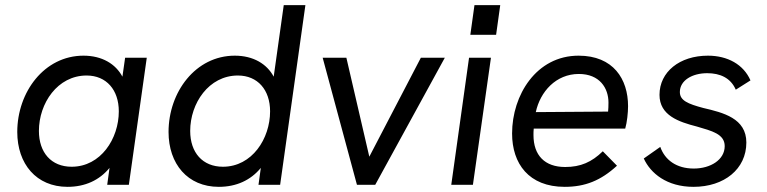

<svg xmlns="http://www.w3.org/2000/svg" viewBox="-20 -717 2977 745"><path d="M242 8C310 8 365.5 -17.5 405 -65.5L396 0H480L549.5 -493H465.5L455 -419.5C429 -468.5 376.5 -501 304 -501C152 -501 47 -360 47 -205C47 -81 121 8 242 8ZM131 -209C131 -316 203 -424 316 -424C393 -424 441 -368 441 -285C441 -179 371 -70 258 -70C179 -70 131 -125 131 -209Z M829 8C897 8 952.5 -17.5 992 -65.5L983 0H1067L1165 -697H1081L1042 -419.5C1016 -468.5 963.5 -501 891 -501C739 -501 634 -360 634 -205C634 -81 708 8 829 8ZM718 -209C718 -316 790 -424 903 -424C980 -424 1028 -368 1028 -285C1028 -179 958 -70 845 -70C766 -70 718 -125 718 -209Z M1365 0H1436L1706 -493H1613L1413 -109L1324 -493H1232Z M1731 0H1815L1885 -493H1800ZM1805 -582H1905L1921 -697H1821Z M2171 8C2250 8 2311 -16 2374 -74L2319 -130C2276 -88 2233 -69 2173 -69C2094 -69 2050 -114 2050 -193C2050 -201 2050 -209 2051 -218H2406C2413 -242 2417 -280 2417 -305C2417 -410 2360 -501 2225 -501C2061 -501 1967 -348 1967 -199C1967 -82 2032 8 2171 8ZM2059 -282C2076 -361 2137 -430 2226 -430C2307 -430 2341 -375 2341 -319C2341 -304 2340.5 -295 2339.5 -284Z M2671 8C2790 8 2876 -61 2876 -164C2876 -258 2786 -280 2709 -298C2649 -314 2618 -327 2618 -360C2618 -405 2666 -433 2724 -433C2774 -433 2815 -415 2835 -369L2892 -405C2865 -467 2803 -501 2727 -501C2617 -501 2539 -438 2539 -349C2539 -269 2614 -244 2684 -226C2742 -209 2792 -197 2792 -150C2792 -97 2737 -63 2672 -63C2605 -63 2560 -96 2542 -147L2478 -102C2504 -45 2567 8 2671 8Z"/></svg>

Font: HK Grotesk
Style: Italic
Weight: 400
Italic angle: -16°
Designer: Alfredo Marco Pradil
Foundry: Hanken Design Co.
Version: Version 3.001;FEAKit 1.0